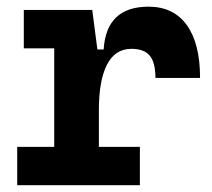

<svg xmlns="http://www.w3.org/2000/svg" viewBox="-20 -547 626 567"><path d="M272 -222.7V-113.3H393.1V0H30.8V-113.3H140.1V-404.3H50.3V-517.6H252.4L267.6 -400.9H286.1Q293.9 -527.3 418.5 -527.3Q492.2 -527.3 531.5 -473.1Q570.8 -418.9 570.8 -316.9H439Q439 -362.8 422.1 -382.8Q405.3 -402.8 368.2 -402.8Q319.8 -402.8 295.9 -356Q272 -309.1 272 -222.7Z"/></svg>

Font: CaskaydiaMono NF
Style: Bold
Weight: 700
Designer: Aaron Bell
Foundry: Saja Typeworks
Version: Version 2111.001; ttfautohint (v1.8.4);Nerd Fonts 3.1.1